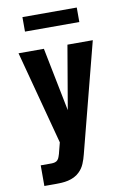

<svg xmlns="http://www.w3.org/2000/svg" viewBox="-100 -770 699 1044"><g transform="rotate(-10 250.0 -247.5)"><path d="M58 215V101H118Q127 101 136.5 98.5Q146 96 152 89Q158 82 161 73Q164 64 167 55V54L182 -4L45 -520H185L255 -169L315 -520H455L299 83Q293 108 282.5 133Q272 158 253 176Q240 189 223.5 197Q207 205 189.5 209Q172 213 154 214Q136 215 118 215ZM100 -630V-710H400V-630Z"/></g></svg>

Font: Iosevka SS04 Heavy
Style: Regular
Weight: 900
Monospace: yes
Designer: Belleve Invis
Foundry: Belleve Invis
Version: Version 19.0.0; ttfautohint (v1.8.4)